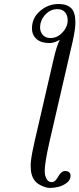

<svg xmlns="http://www.w3.org/2000/svg" viewBox="-20 -718 393 950"><path d="M230 -529.8Q263.2 -529.8 289.1 -557.4Q314.9 -585 314.9 -618.2Q314.9 -641.1 302 -657Q289.1 -672.9 263.2 -672.9Q232.4 -672.9 209.5 -651.1Q186.5 -629.4 180.2 -601.1Q178.2 -589.4 178.2 -583Q178.2 -560.5 191.7 -545.2Q205.1 -529.8 230 -529.8ZM138.2 -578.1Q138.2 -628.9 178.2 -663.6Q218.3 -698.2 270 -698.2Q311 -698.2 332 -677.7Q353 -657.2 353 -608.9Q353 -572.8 339.8 -514.2L224.1 -13.2Q201.2 88.9 201.2 127.9Q201.2 147.5 206.1 157.2Q214.4 183.1 236.8 183.1Q246.1 183.1 254.4 174.6Q262.7 166 268.1 155.5Q273.4 145 282.7 136.5Q292 127.9 303.2 127.9Q313 127.9 321 133.5Q329.1 139.2 329.1 151.9Q329.1 172.4 310.1 186.8Q291 201.2 269 206.5Q247.1 211.9 227.1 211.9Q211.4 211.9 189 202.4Q166.5 192.9 153.8 178.2Q131.8 152.3 131.8 104Q131.8 97.7 132.1 90.8Q132.3 84 133.5 75.4Q134.8 66.9 135.5 61Q136.2 55.2 138.2 44.4Q140.1 33.7 141.1 28.8Q142.1 23.9 145 11Q147.9 -2 148.7 -6.1Q149.4 -10.3 152.8 -25.4Q156.2 -40.5 157.2 -43.9L246.1 -429.2Q259.8 -489.3 275.9 -521Q247.1 -504.9 225.1 -504.9Q183.6 -504.9 160.9 -524.7Q138.2 -544.4 138.2 -578.1Z"/></svg>

Font: Common Serif
Style: Bold Italic
Weight: 700
Italic angle: -12°
Designer: Philipp H. Poll, Khaled Hosny
Foundry: Stefan Peev, Context Ltd.
Version: Version 1.026